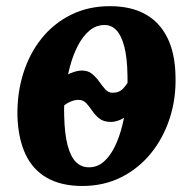

<svg xmlns="http://www.w3.org/2000/svg" viewBox="-20 -589 625 622"><path d="M246.5 13.5Q179 13.5 132.8 -12.5Q86.5 -38.5 62.8 -89Q39 -139.5 36.5 -212.5Q35 -285.5 55 -350Q75 -414.5 114.2 -463.8Q153.5 -513 209.8 -541Q266 -569 336 -569Q404 -569 450.5 -543.2Q497 -517.5 522 -467.2Q547 -417 548.5 -344Q551 -271.5 530.2 -207Q509.5 -142.5 469.5 -93Q429.5 -43.5 373 -15Q316.5 13.5 246.5 13.5ZM268 -47Q295.5 -47 316.2 -65.2Q337 -83.5 352 -114.2Q367 -145 376.5 -183.8Q386 -222.5 390 -264Q394 -305.5 393 -345Q392 -403 382.5 -438.8Q373 -474.5 357 -491.2Q341 -508 319 -508Q291.5 -508 269.8 -489.8Q248 -471.5 232 -440.5Q216 -409.5 206 -371Q196 -332.5 191.2 -291.5Q186.5 -250.5 188 -211.5Q189.5 -154 199.2 -117.5Q209 -81 226.2 -64Q243.5 -47 268 -47ZM339.5 -194Q316 -194 302.2 -204.8Q288.5 -215.5 279 -229.8Q269.5 -244 259.2 -255Q249 -266 232.5 -265.5Q224.5 -265.5 214.2 -262Q204 -258.5 195.2 -253Q186.5 -247.5 180.5 -240L191 -342Q201 -349.5 217 -355Q233 -360.5 245 -360.5Q265.5 -360.5 278.5 -349.5Q291.5 -338.5 301.5 -324.5Q311.5 -310.5 321.2 -299.5Q331 -288.5 344.5 -288.5Q366.5 -288.5 379.2 -302.5Q392 -316.5 400.5 -332.5L392 -216Q381.5 -205.5 366.8 -199.8Q352 -194 339.5 -194Z"/></svg>

Font: Merriweather ExtraBold
Style: Italic
Weight: 800
Italic angle: -7.8°
Version: Version 2.101